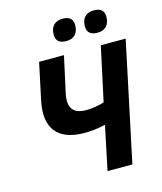

<svg xmlns="http://www.w3.org/2000/svg" viewBox="-132 -1016 937 1112"><g transform="rotate(-15 336.5 -460.0)"><path d="M525 -789C575 -789 598 -820 598 -867C598 -907 570 -920 537 -920C490 -920 463 -893 463 -843C463 -803 489 -789 525 -789ZM338 -789C388 -789 411 -820 411 -867C411 -907 383 -920 350 -920C303 -920 276 -893 276 -843C276 -803 302 -789 338 -789ZM373 0H522L673 -714H524L454 -390C416 -378 376 -373 347 -373C270 -373 237 -410 256 -499L303 -714H154L107 -493C74 -336 141 -251 293 -248C333 -247 379 -251 428 -263Z"/></g></svg>

Font: Noto Sans
Style: Bold Italic
Weight: 700
Italic angle: -12°
Designer: Monotype Design Team
Foundry: Monotype Imaging Inc.
Version: Version 2.013